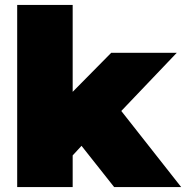

<svg xmlns="http://www.w3.org/2000/svg" viewBox="-20 -762 758 782"><path d="M312 -168 276 -129V0H50V-742H276V-388L433 -547H700L474 -310L718 0H445Z"/></svg>

Font: Montserrat Alternates Black
Style: Regular
Weight: 900
Designer: Julieta Ulanovsky
Foundry: Julieta Ulanovsky
Version: Version 7.200